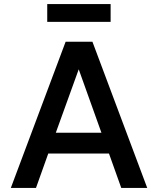

<svg xmlns="http://www.w3.org/2000/svg" viewBox="-20 -919 773 939"><path d="M700 0H573L513 -168H216L156 0H33L301 -715H432ZM253 -270H476L365 -580ZM521 -812H211V-899H521Z"/></svg>

Font: Wix Madefor Text SemiBold
Style: Regular
Weight: 600
Designer: Dalton Maag Ltd
Foundry: Dalton Maag Ltd
Version: Version 3.100